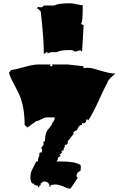

<svg xmlns="http://www.w3.org/2000/svg" viewBox="-20 -1137 735 1187"><path d="M417 -827.6Q345.7 -827.6 333.5 -814.5Q317.9 -814.5 301.3 -814.5Q284.7 -814.5 275.9 -805.7Q275.9 -814.5 266.6 -814.5Q255.9 -803.7 251 -803.7Q251 -898.4 231.9 -1065.4Q230.5 -1066.9 225.1 -1073.2Q214.4 -1085.4 206.5 -1085.4L215.8 -1093.8L232.9 -1091.8Q244.1 -1091.8 250 -1103H316.4Q337.9 -1116.7 415 -1116.7Q428.7 -1116.7 454.6 -1110.6Q480.5 -1104.5 491.7 -1104.5Q491.7 -990.7 480 -990.7Q489.3 -982.4 497.1 -982.4L487.3 -815.9L479.5 -825.2H470.2L446.8 -817.9Q439.5 -817.9 434.6 -822.8Q429.7 -827.6 417 -827.6ZM223.1 -182.1Q223.1 -194.8 230.5 -194.8H239.7V-219.2H231.4L249 -240.7V-263.2H257.8Q257.8 -316.4 279.8 -340.1Q301.8 -363.8 301.8 -376Q315.4 -387.2 319.3 -411.1H267.1Q255.4 -411.1 235.4 -399.7Q215.3 -388.2 204.1 -388.2L141.6 -342.8L151.9 -354.5H141.6L132.3 -365.2Q132.3 -475.1 99.6 -550.3Q85.4 -582 71.3 -607.4Q37.6 -668.9 36.1 -689L48.8 -703.6Q73.2 -706.5 129.2 -722.4Q185.1 -738.3 214.4 -738.3H292.5Q290 -735.8 290 -731.7Q290 -727.5 296.9 -727.5Q303.7 -727.5 303.7 -731.7Q303.7 -735.8 301.8 -738.3H398.9L496.1 -727.5V-715.8Q511.7 -717.8 528.8 -717.8Q545.9 -717.8 603 -700Q660.2 -682.1 692.4 -682.1Q689 -677.7 675.8 -667Q645 -640.1 644 -626Q627.4 -597.2 589.1 -512.7Q550.8 -428.2 523.4 -390.1Q523.9 -391.1 523.9 -393.1Q523.9 -398.9 513.2 -398.9V-388.2L504.4 -376Q502.4 -375 498.5 -375L486.8 -376V-365.2Q469.7 -365.2 458 -337.9Q454.1 -328.6 452.6 -328.6Q452.6 -330.1 451.7 -331.5L434.1 -320.3V-308.6L398.9 -263.2V-251.5L389.6 -240.7Q388.7 -242.7 386.2 -242.7Q383.8 -242.7 381.6 -239.7Q379.4 -236.8 379.4 -234.1Q379.4 -231.4 381.3 -229.5L372.6 -219.2Q375 -215.8 375 -212.9Q375 -210 367.7 -206.8Q360.4 -203.6 360.4 -201.2Q360.4 -198.7 363.3 -194.8L355 -184.1H346.2L355 -173.3L337.4 -162.1V-150.9L328.6 -138.7Q342.3 -138.7 351.6 -138.7Q360.8 -138.7 373.5 -138.4Q386.2 -138.2 393.8 -137.5Q401.4 -136.7 413.3 -135.7Q425.3 -134.8 433.3 -133.1Q441.4 -131.3 450.7 -128.9Q466.3 -125.5 478 -116.2L480 -106L478 -82L460.4 -71.3L451.7 -48.8L460.4 -37.6L416.5 28.3H407.7L398.9 17.6Q398.9 20 403.3 24.4Q407.7 28.8 407.7 30.8Q404.8 29.8 387.2 22.2Q369.6 14.6 362.8 12.2Q338.4 3.4 324.7 3.4Q311 3.4 292.5 7.8V17.6H286.1Q286.1 -15.1 249 -15.1L231.4 -2.9V7.8Q222.2 9.8 222.2 16.1L223.1 22.5L214.4 17.6V11.7Q187.5 7.3 187.5 -2.9H178.7Q168 -18.1 168 -40.3Q168 -62.5 173.6 -76.4Q179.2 -90.3 190.2 -111.3Q201.2 -132.3 204.1 -138.7H214.4Q214.4 -161.6 223.1 -173.3Z"/></svg>

Font: Butcherman
Style: Regular
Weight: 400
Version: Version 001.004